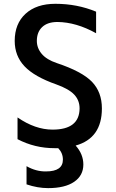

<svg xmlns="http://www.w3.org/2000/svg" viewBox="-20 -761 603 1000"><path d="M230.5 218.8Q175.8 218.8 118.2 199.2V104.5Q168 132.8 219.7 131.8Q307.6 131.8 307.6 70.3Q307.6 36.1 283.2 10.7H263.7Q161.1 10.7 71.3 -36.1V-149.4Q163.1 -85.9 253.9 -85.9Q393.6 -85.9 394.5 -196.3Q394.5 -238.3 366.7 -268.1Q338.9 -297.9 273.4 -321.3Q159.2 -361.3 107.9 -415.5Q56.6 -469.7 56.6 -547.9Q56.6 -637.7 113.3 -689.5Q169.9 -741.2 268.6 -741.2Q381.8 -741.2 480.5 -700.2V-587.9Q377 -645.5 279.3 -646.5Q227.5 -646.5 199.7 -620.1Q171.9 -593.8 171.9 -547.9Q171.9 -510.7 197.3 -480.5Q222.7 -450.2 275.4 -432.6Q407.2 -388.7 459 -335Q510.7 -281.2 510.7 -196.3Q510.7 -41 374 -2.9Q414.1 42 414.1 95.7Q414.1 153.3 366.2 186Q318.4 218.8 230.5 218.8Z"/></svg>

Font: Gen Shin Gothic Medium
Style: Regular
Weight: 500
Designer: [Source Han Sans]
Ryoko NISHIZUKA  (kana & ideographs); Paul D. Hunt (Latin, Greek & Cyrillic); Wenlong ZHANG  (bopomofo
Version: Version 1.002.20150607